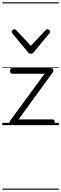

<svg xmlns="http://www.w3.org/2000/svg" viewBox="-20 -1095 535 1680"><path d="M86 0Q68 0 64.5 -13.5Q61 -27 67 -36L370 -450H88Q78 -450 73 -455.5Q68 -461 68 -475Q68 -488 73 -494Q78 -500 88 -500H427Q437 -500 442 -494Q447 -488 447.5 -479.5Q448 -471 442 -462L142 -50H439Q449 -50 454 -44Q459 -38 459 -23Q459 -11 454 -5.5Q449 0 439 0ZM395 -839Q403 -839 411 -832Q419 -825 419 -816Q419 -814 418 -810.5Q417 -807 413 -804L275 -638Q271 -632 265 -628.5Q259 -625 250 -625Q241 -625 235.5 -628.5Q230 -632 225 -638L87 -804Q84 -807 83 -810.5Q82 -814 82 -816Q82 -825 89.5 -832Q97 -839 105 -839Q110 -839 114 -837Q118 -835 122 -831L250 -694L379 -831Q383 -835 386.5 -837Q390 -839 395 -839ZM0 555H495V565H0ZM0 -20H495V0H0ZM0 -505H495V-500H0ZM0 -1075H495V-1065H0Z"/></svg>

Font: Playwrite AR Guides
Style: Regular
Weight: 400
Designer: Veronika Burian, José Scaglione
Foundry: TypeTogether
Version: Version 1.003